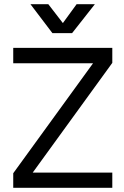

<svg xmlns="http://www.w3.org/2000/svg" viewBox="-20 -894 592 914"><path d="M431.6 -874 323.2 -736.3H229.5L125 -874H210L279.3 -784.2L344.7 -874ZM514.6 -72.3V0H43V-69.3L422.9 -592.8H43V-666H514.6V-594.7L135.7 -72.3Z"/></svg>

Font: BF_TEXT
Style: Regular
Weight: 400
Foundry: EA DICE
Version: Version 1.404